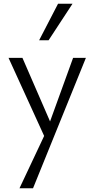

<svg xmlns="http://www.w3.org/2000/svg" viewBox="-20 -726 509 1035"><path d="M229 31 26 -414H101L260 -48ZM374 -414H443L158 289H85L233 -25ZM191 -509 293 -706H371L242 -509Z"/></svg>

Font: Ysabeau Office
Style: Regular
Weight: 400
Designer: Christian Thalmann (Catharsis Fonts)
Version: Version 2.001;gftools[0.9.30]; featfreeze: tnum,lnum,ss02